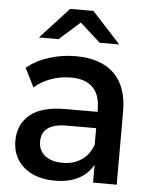

<svg xmlns="http://www.w3.org/2000/svg" viewBox="-57 -870 729 924"><g transform="rotate(5 308.0 -408.0)"><path d="M106.7 -673.3 244.4 -823.3H356.7L494.4 -673.3H400L301.1 -762.2L201.1 -673.3ZM541.1 -352.2V0H426.7V-86.7Q402.2 -41.1 355.6 -17.2Q308.9 6.7 243.3 6.7Q147.8 6.7 92.2 -41.7Q36.7 -90 36.7 -167.8Q36.7 -246.7 92.2 -293.9Q147.8 -341.1 265.6 -341.1H418.9Q418.9 -355.6 416.7 -384.4Q401.1 -494.4 276.7 -494.4Q226.7 -494.4 180.6 -477.8Q134.4 -461.1 101.1 -431.1L55.6 -522.2Q98.9 -558.9 161.7 -578.9Q224.4 -598.9 291.1 -598.9Q412.2 -598.9 476.7 -536.7Q541.1 -474.4 541.1 -352.2ZM418.9 -182.2V-262.2H277.8Q155.6 -262.2 155.6 -174.4Q155.6 -132.2 186.7 -107.2Q217.8 -82.2 272.2 -82.2Q325.6 -82.2 363.3 -107.8Q401.1 -133.3 418.9 -182.2Z"/></g></svg>

Font: Paperlogy 6 SemiBold
Style: Regular
Weight: 600
Designer: redesigned by Lee Juim, glyphs from Gmarket Sans & Montserrat
Foundry: PT&
Version: Version 1.001